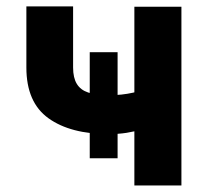

<svg xmlns="http://www.w3.org/2000/svg" viewBox="-20 -566 631 586"><path d="M253.9 -406.7H338.9V-83H253.9ZM390.1 -545.4H533.7V0H390.1ZM463.9 -306.2V-187Q445.8 -178.7 420.4 -172.4Q385.3 -163.6 366.2 -160.6Q340.8 -156.7 313 -156.7Q195.3 -156.7 127.9 -205.1Q60.5 -253.4 60.5 -359.9V-546.4H203.1V-359.9Q203.1 -328.6 214.4 -310.1Q225.6 -291.5 249 -283.7Q273.9 -275.4 313 -275.4Q351.6 -275.4 386.2 -283.2Q420.4 -291 463.9 -306.2Z"/></svg>

Font: My Font
Style: Bold
Weight: 500
Designer: Rasmus Andersson
Foundry: rsms
Version: Version 0.001